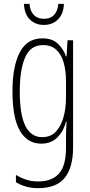

<svg xmlns="http://www.w3.org/2000/svg" viewBox="-20 -739 470 1001"><path d="M201 -539Q253 -539 282 -511Q311 -483 324 -445H327L332 -529H361V29Q361 134 317.5 188Q274 242 179 242Q114 242 63 211V173Q92 190 119 198.5Q146 207 179 207Q251 207 287.5 166Q324 125 324 33V-8Q324 -30 324.5 -52Q325 -74 327 -104H324Q311 -54 278.5 -22Q246 10 195 10Q123 10 84 -57Q45 -124 45 -263Q45 -393 83 -466Q121 -539 201 -539ZM205 -504Q138 -504 110.5 -438.5Q83 -373 83 -263Q83 -140 112.5 -82Q142 -24 200 -24Q245 -24 272 -53.5Q299 -83 311.5 -129.5Q324 -176 324 -226V-317Q324 -370 312 -412.5Q300 -455 273.5 -479.5Q247 -504 205 -504ZM313 -719Q312 -669 283.5 -639Q255 -609 208 -609Q165 -609 136 -637Q107 -665 105 -719H134Q136 -683 155.5 -662Q175 -641 209 -641Q244 -641 263 -662.5Q282 -684 284 -719Z"/></svg>

Font: Noto Sans Malayalam ExtraCondensed ExtraLight
Style: Regular
Weight: 200
Width: 2
Designer: Jelle Bosma - Monotype Design Team
Foundry: Monotype Imaging Inc.
Version: Version 2.104; ttfautohint (v1.8.4.7-5d5b)